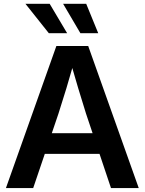

<svg xmlns="http://www.w3.org/2000/svg" viewBox="-20 -963 741 983"><path d="M10.3 0 268.6 -727.5H431.6L690.4 0H548.3L420.4 -381.3Q401.4 -441.4 380.6 -510.7Q359.9 -580.1 333 -673.3H367.2Q340.8 -580.1 319.8 -510.7Q298.8 -441.4 279.3 -381.3L149.9 0ZM163.1 -175.3V-281.2H538.1V-175.3ZM391.6 -793 303.2 -943.4H421.4L482.9 -793ZM230 -793 110.4 -943.4H234.4L323.7 -793Z"/></svg>

Font: Inter 28pt SemiBold
Style: Regular
Weight: 600
Designer: Rasmus Andersson
Foundry: rsms
Version: Version 4.001;git-66647c0bb